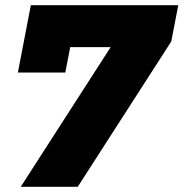

<svg xmlns="http://www.w3.org/2000/svg" viewBox="-20 -721 708 741"><path d="M99 -701 49 -441H232L251 -539H407L60 0H280L641 -561L668 -701Z"/></svg>

Font: Argentum Sans ExtraBold
Style: Italic
Weight: 800
Italic angle: -11.3°
Designer: Julieta Ulanovsky
Foundry: Julieta Ulanovsky
Version: Version 5.001;February 15, 2019;FontCreator 11.5.0.2425 64-b